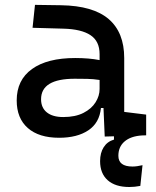

<svg xmlns="http://www.w3.org/2000/svg" viewBox="-20 -542 626 769"><path d="M498 207Q441.9 207 411.4 179.9Q380.9 152.8 380.9 103.5Q380.9 70.3 395.3 47.6Q409.7 24.9 436.5 17.1V3.9L399.4 4.9L394.5 -109.4H384.3Q378.4 -49.8 333.7 -20Q289.1 9.8 216.8 9.8Q135.7 9.8 91.3 -29.3Q46.9 -68.4 46.9 -139.6Q46.9 -221.7 108.2 -265.6Q169.4 -309.6 281.2 -309.6Q336.9 -309.6 378.9 -301.3V-325.2Q378.9 -377 342.5 -401.1Q306.2 -425.3 234.4 -427.2L110.4 -430.7L120.1 -522.5L224.6 -521Q353 -519 415.3 -465.6Q477.5 -412.1 477.5 -309.6V-93.8L565.4 -83V0L548.3 0.5Q503.4 3.4 478.8 24.7Q454.1 45.9 454.1 82Q454.1 125 510.7 125Q527.8 125 550.8 119.6L542 202.6Q519.5 207 498 207ZM378.9 -221.7Q354 -225.6 329.3 -226.1Q304.7 -226.6 279.3 -226.6Q144.5 -226.6 144.5 -144.5Q144.5 -110.4 167.7 -91.8Q190.9 -73.2 233.4 -73.2Q281.7 -73.2 314.2 -89.8Q346.7 -106.4 362.8 -132.3Q378.9 -158.2 378.9 -185.5Z"/></svg>

Font: Cascadia Mono PL
Style: Regular
Weight: 400
Monospace: yes
Designer: Aaron Bell
Foundry: Saja Typeworks
Version: Version 2404.023; ttfautohint (v1.8.4)